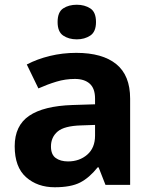

<svg xmlns="http://www.w3.org/2000/svg" viewBox="-20 -780 644 810"><path d="M302 -557Q412 -557 470.5 -509.5Q529 -462 529 -364V0H425L396 -74H392Q357 -30 318 -10Q279 10 211 10Q138 10 90 -32.5Q42 -75 42 -163Q42 -250 103 -291.5Q164 -333 286 -337L381 -340V-364Q381 -407 358.5 -427Q336 -447 296 -447Q256 -447 218 -435.5Q180 -424 142 -407L93 -508Q137 -531 190.5 -544Q244 -557 302 -557ZM381 -253 323 -251Q251 -249 223 -225Q195 -201 195 -162Q195 -128 215 -113.5Q235 -99 267 -99Q315 -99 348 -127.5Q381 -156 381 -208ZM304 -760Q337 -760 361 -744.5Q385 -729 385 -687Q385 -646 361 -630Q337 -614 304 -614Q270 -614 246.5 -630Q223 -646 223 -687Q223 -729 246.5 -744.5Q270 -760 304 -760Z"/></svg>

Font: Noto IKEA Arabic
Style: Bold
Weight: 700
Designer: Monotype Design Team
Foundry: Monotype Imaging Inc.
Version: Version 1.200